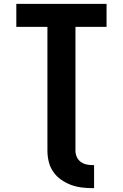

<svg xmlns="http://www.w3.org/2000/svg" viewBox="-20 -755 640 1000"><path d="M464 225Q435 225 406 221.5Q377 218 350 208Q323 198 298.5 181Q274 164 257.5 140Q241 116 234 87.5Q227 59 227 30V-615H65V-735H535V-615H373V30Q373 47 380 62.5Q387 78 400.5 88Q414 98 430.5 101.5Q447 105 464 105H470V225Z"/></svg>

Font: Iosevka SS04 Heavy Extended
Style: Regular
Weight: 900
Width: 7
Monospace: yes
Designer: Belleve Invis
Foundry: Belleve Invis
Version: Version 19.0.0; ttfautohint (v1.8.4)